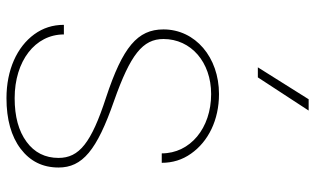

<svg xmlns="http://www.w3.org/2000/svg" viewBox="-211 -762 978 596"><g transform="rotate(90 278.0 -464.0)"><path d="M189 -775.4H220.2L323.2 -933.1H288.1ZM57.1 -173.3C57.1 -138.7 66.9 -108.4 86.4 -81.5C125.5 -27.8 196.8 4.9 284.7 4.9C350.6 4.9 403.3 -9.8 441.9 -39.1C480.5 -68.4 500 -107.4 500 -156.7C500 -230.5 447.3 -275.4 293 -329.1C149.4 -379.9 101.1 -418 101.1 -482.4C101.1 -567.9 172.9 -630.4 272 -630.4C377.9 -630.4 456.1 -565.4 456.1 -477.1H485.4C485.4 -510.7 476.1 -541 457 -567.9C419.4 -621.6 352.5 -654.8 272 -654.8C157.7 -654.8 71.3 -581.1 71.3 -482.4C71.3 -401.9 126 -356 282.7 -304.2C423.8 -258.3 470.2 -220.7 470.2 -156.7C470.2 -115.2 453.6 -82 420.4 -57.6C386.7 -32.7 341.8 -20.5 284.7 -20.5C169.4 -20.5 86.9 -84 86.9 -173.3Z"/></g></svg>

Font: Estedad Thin
Style: Regular
Weight: 100
Designer: Amin Abedi
Version: Version 7.3